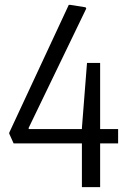

<svg xmlns="http://www.w3.org/2000/svg" viewBox="-20 -770 530 790"><path d="M18 -220V-224L263 -750H269L332 -740L335 -735L98 -244V-239H317V-243L338 -511H392V-239H466V-180H392V0H317V-180H36Z"/></svg>

Font: Encode Sans Compressed
Style: Regular
Weight: 400
Designer: Pablo Impallari, Andres Torresi
Foundry: Pablo Impallari, Andres Torresi
Version: Version 1.000; ttfautohint (v1.00) -l 8 -r 50 -G 200 -x 14 -